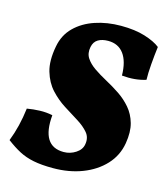

<svg xmlns="http://www.w3.org/2000/svg" viewBox="-112 -768 750 859"><g transform="rotate(15 263.0 -338.0)"><path d="M213 9Q159 9 122 1.5Q85 -6 55.5 -21.5Q26 -37 -7 -62Q7 -98 16.5 -137Q26 -176 31 -218Q60 -223 90 -224Q120 -225 149 -219Q136 -73 240 -73Q270 -73 295.5 -89.5Q321 -106 325 -131Q331 -163 312 -185.5Q293 -208 261.5 -227.5Q230 -247 194.5 -269.5Q159 -292 129.5 -324Q100 -356 86 -403.5Q72 -451 85 -520Q95 -575 132 -611.5Q169 -648 224 -666.5Q279 -685 343 -685Q408 -685 454.5 -670.5Q501 -656 526 -636Q521 -597 517.5 -553.5Q514 -510 515 -481Q465 -465 404 -471Q403 -536 377.5 -570.5Q352 -605 305 -605Q277 -605 258.5 -594Q240 -583 235 -558Q229 -528 243 -506.5Q257 -485 283 -467Q309 -449 341.5 -431.5Q374 -414 405.5 -393Q437 -372 461.5 -343.5Q486 -315 497 -276Q508 -237 499 -183Q489 -124 449 -81Q409 -38 348 -14.5Q287 9 213 9Z"/></g></svg>

Font: Vollkorn Black
Style: Italic
Weight: 900
Italic angle: -11°
Designer: Friedrich Althausen
Foundry: Friedrich Althausen
Version: Version 5.000; ttfautohint (v1.8.3)